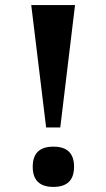

<svg xmlns="http://www.w3.org/2000/svg" viewBox="-20 -734 422 762"><path d="M191.9 -151.9Q273.9 -152.3 273.9 -72.3Q273.9 7.8 191.9 7.8Q109.9 7.8 109.9 -72.3Q109.9 -152.3 191.9 -151.9ZM104 -713.9H277.8L219.2 -228H163.1Z"/></svg>

Font: DroidSerif-Bold
Style: Bold
Weight: 700
Foundry: Ascender Corporation
Version: Version 1.00 build 112